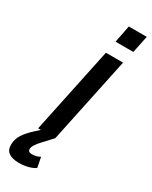

<svg xmlns="http://www.w3.org/2000/svg" viewBox="-299 -765 813 1028"><g transform="rotate(30 107.5 -251.5)"><path d="M19 0 131 -532H237L125 0ZM146 -609 167 -715H278L256 -609ZM22 212Q-18 212 -40.5 197Q-63 182 -63 149Q-63 113 -43.5 83.5Q-24 54 13 21L58 -20L125 0L73 56Q35 96 35 118Q35 137 59 137Q87 137 109 124L121 186Q107 197 80 204.5Q53 212 22 212Z"/></g></svg>

Font: Geist Medium
Style: Italic
Weight: 500
Italic angle: -12°
Designer: Basement.studio, Andrés Briganti, Mateo Zaragoza
Foundry: Basement.studio, Vercel, Andrés Briganti, Guido Ferreyra, Mateo Zaragoza
Version: Version 1.500; ttfautohint (v1.8.4.7-5d5b)